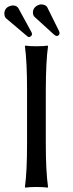

<svg xmlns="http://www.w3.org/2000/svg" viewBox="-20 -857 334 880"><path d="M104 -444.8Q104 -573.7 94.2 -645L96.2 -647.9Q114.3 -645 147 -645Q179.7 -645 198.2 -647.9L200.2 -645Q190.4 -578.1 189.9 -444.8V-200.2Q189.9 -71.3 200.2 0L198.2 2.9Q180.2 0 147 0Q114.3 0 96.2 2.9L94.2 0Q104 -68.4 104 -200.2ZM0 -793.9Q0 -819.8 24.4 -829.1Q32.7 -832 41 -832Q56.6 -831.1 64 -819.8L123.5 -710.9Q127 -704.1 127 -700.2Q124.5 -689.9 113.8 -687Q108.9 -687.5 106 -689.9L6.8 -773.9Q0.5 -781.7 0 -793.9ZM130.9 -798.8Q130.9 -824.2 157.2 -834.5Q164.1 -836.9 168.9 -836.9Q188.5 -835.9 195.8 -825.2L250.5 -714.8Q252.9 -710 252.9 -704.1Q251.5 -693.4 240.2 -691.9Q233.4 -692.9 226.1 -699.7L138.2 -779.8Q131.3 -786.6 130.9 -798.8Z"/></svg>

Font: Linux Biolinum Capitals O
Style: Small Caps
Weight: 400
Designer: Philipp H. Poll
Foundry: Philipp H. Poll
Version: Version 1.0.4